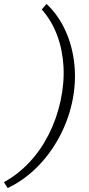

<svg xmlns="http://www.w3.org/2000/svg" viewBox="-62 -732 450 974"><path d="M-23 222 -42 192Q28 154 86 92.5Q144 31 184.5 -48.5Q225 -128 245 -219Q265 -312 260 -396.5Q255 -481 227.5 -554Q200 -627 150 -684L174 -712Q233 -657 269.5 -577.5Q306 -498 315.5 -403.5Q325 -309 303 -209Q282 -115 235.5 -30.5Q189 54 123 119Q57 184 -23 222Z"/></svg>

Font: Ysabeau Office Light
Style: Italic
Weight: 300
Italic angle: -12°
Designer: Christian Thalmann (Catharsis Fonts)
Version: Version 2.001;gftools[0.9.30]; featfreeze: tnum,lnum,ss02